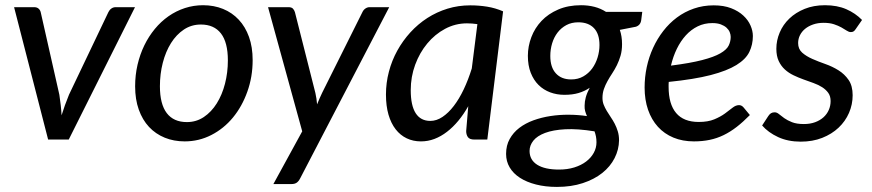

<svg xmlns="http://www.w3.org/2000/svg" viewBox="-20 -535 3344 736"><path d="M34 -507.5H111Q121.5 -507.5 127.8 -502Q134 -496.5 136 -488.5L207.5 -172Q210.5 -151.5 212.8 -132Q215 -112.5 216 -93Q222 -112.5 229 -131.8Q236 -151 244.5 -172L395.5 -488.5Q399.5 -497 406.8 -502.2Q414 -507.5 423.5 -507.5H497.5L243.5 0H164.5Z M696.5 -67Q732.5 -67 761.5 -86.5Q790.5 -106 811 -138.8Q831.5 -171.5 842.5 -214.2Q853.5 -257 853.5 -303.5Q853.5 -372.5 827 -406.8Q800.5 -441 750 -441Q714 -441 685 -421.8Q656 -402.5 635.5 -369.8Q615 -337 604 -294.2Q593 -251.5 593 -204.5Q593 -136 619.2 -101.5Q645.5 -67 696.5 -67ZM688 7Q646.5 7 611.5 -7.2Q576.5 -21.5 551.2 -48.5Q526 -75.5 512 -114.8Q498 -154 498 -204Q498 -247 507.2 -286.8Q516.5 -326.5 533.2 -361Q550 -395.5 573.5 -424Q597 -452.5 626 -472.8Q655 -493 688.5 -504Q722 -515 758.5 -515Q800 -515 835 -500.8Q870 -486.5 895.2 -459.5Q920.5 -432.5 934.5 -393.5Q948.5 -354.5 948.5 -304.5Q948.5 -240.5 928.2 -183.8Q908 -127 873 -84.5Q838 -42 790.2 -17.5Q742.5 7 688 7Z M1130.5 149Q1124.5 160.5 1117 165.5Q1109.5 170.5 1098 170.5H1028L1138.5 -31.5L1007.5 -507.5H1086Q1097.5 -507.5 1102.8 -502Q1108 -496.5 1110.5 -488.5L1189 -178.5Q1191.5 -167.5 1193 -157Q1194.5 -146.5 1195.5 -135Q1200 -146.5 1204.8 -157.2Q1209.5 -168 1215 -179.5L1369.5 -489Q1373.5 -497.5 1381 -502.5Q1388.5 -507.5 1396.5 -507.5H1472Z M1848 0H1799Q1780 0 1773.5 -9.5Q1767 -19 1767 -32.5L1775 -128Q1757.5 -97 1737 -72.2Q1716.5 -47.5 1693.5 -29.8Q1670.5 -12 1645.5 -2.5Q1620.5 7 1593.5 7Q1563.5 7 1539 -4.8Q1514.5 -16.5 1496.8 -39.2Q1479 -62 1469.2 -95.5Q1459.5 -129 1459.5 -172.5Q1459.5 -217.5 1470.8 -260.2Q1482 -303 1503 -341Q1524 -379 1553.2 -411Q1582.5 -443 1618.2 -466Q1654 -489 1695.5 -501.8Q1737 -514.5 1782.5 -514.5Q1815.5 -514.5 1847 -509.5Q1878.5 -504.5 1908.5 -491.5ZM1629.5 -71.5Q1653.5 -71.5 1676.2 -86.8Q1699 -102 1719.5 -128.8Q1740 -155.5 1757.5 -192.2Q1775 -229 1788.5 -272.5L1810 -442.5Q1789.5 -445.5 1770 -445.5Q1725.5 -445.5 1686.2 -424.5Q1647 -403.5 1617.8 -368.2Q1588.5 -333 1571.5 -286.8Q1554.5 -240.5 1554.5 -189.5Q1554.5 -130.5 1573.5 -101Q1592.5 -71.5 1629.5 -71.5Z M2364.5 -366Q2364.5 -341 2358.8 -321.5Q2353 -302 2344.8 -285.2Q2336.5 -268.5 2326.8 -253.8Q2317 -239 2308.8 -224.2Q2300.5 -209.5 2295 -193.8Q2289.5 -178 2289.5 -159.5Q2289.5 -145.5 2294.2 -133.5Q2299 -121.5 2306 -109.8Q2313 -98 2321.2 -86Q2329.5 -74 2336.5 -60.5Q2343.5 -47 2348.2 -31.5Q2353 -16 2353 3Q2352.5 38.5 2336 71Q2319.5 103.5 2288.8 128Q2258 152.5 2214 167Q2170 181.5 2115 181.5Q2070.5 181.5 2034.5 172.2Q1998.5 163 1973 146.5Q1947.5 130 1933.8 106.8Q1920 83.5 1920 55Q1920 22.5 1933.8 -2.2Q1947.5 -27 1970.8 -44.8Q1994 -62.5 2025 -73.8Q2056 -85 2090.2 -90.2Q2124.5 -95.5 2160.5 -95.2Q2196.5 -95 2230 -90Q2226 -99 2223.2 -108.8Q2220.5 -118.5 2221 -130Q2221 -145.5 2225.5 -162Q2230 -178.5 2240.5 -198.5Q2221.5 -185.5 2198 -178.5Q2174.5 -171.5 2143.5 -171.5Q2114.5 -171.5 2089 -181Q2063.5 -190.5 2044.5 -209.2Q2025.5 -228 2014.5 -256Q2003.5 -284 2003.5 -321Q2003.5 -357.5 2016.8 -392.5Q2030 -427.5 2055.8 -454.8Q2081.5 -482 2119.8 -498.5Q2158 -515 2207.5 -515Q2234.5 -515 2258.8 -508.8Q2283 -502.5 2303 -489.5H2442L2438 -458Q2435.5 -438.5 2417.5 -432.5L2356 -420.5Q2364.5 -396 2364.5 -366ZM2169.5 -230.5Q2195.5 -230.5 2215.8 -242Q2236 -253.5 2249.8 -272.2Q2263.5 -291 2270.8 -314.8Q2278 -338.5 2278 -362.5Q2278 -405 2256.8 -427.2Q2235.5 -449.5 2197 -449.5Q2171 -449.5 2151 -438.8Q2131 -428 2117.2 -410Q2103.5 -392 2096.5 -368.8Q2089.5 -345.5 2089.5 -320.5Q2089.5 -277 2110.8 -253.8Q2132 -230.5 2169.5 -230.5ZM2266.5 10.5Q2266.5 -1.5 2264.5 -11.8Q2262.5 -22 2259 -31.5Q2194 -42 2147 -39.5Q2100 -37 2069.5 -25.5Q2039 -14 2024.5 4.2Q2010 22.5 2010 43.5Q2010 78 2039.2 96.5Q2068.5 115 2123 115Q2155 115 2181.5 106.8Q2208 98.5 2226.8 84.2Q2245.5 70 2256 51Q2266.5 32 2266.5 10.5Z M2866 -397Q2866 -364 2852.5 -336Q2839 -308 2803 -285.8Q2767 -263.5 2704.2 -247.2Q2641.5 -231 2543.5 -221Q2543 -216 2543 -211.2Q2543 -206.5 2543 -202Q2543 -136 2571.8 -101.8Q2600.5 -67.5 2658.5 -67.5Q2694 -67.5 2718 -77.5Q2742 -87.5 2758.8 -99.8Q2775.5 -112 2788 -122Q2800.5 -132 2813 -132Q2823 -132 2830.5 -123L2854.5 -94Q2828.5 -67.5 2804 -48.5Q2779.5 -29.5 2753.8 -17Q2728 -4.5 2700.2 1.2Q2672.5 7 2640 7Q2596.5 7 2561.5 -7.5Q2526.5 -22 2502 -49Q2477.5 -76 2464.2 -114.2Q2451 -152.5 2451 -199.5Q2451 -239 2459.2 -277.8Q2467.5 -316.5 2483.5 -351.5Q2499.5 -386.5 2522.5 -416.2Q2545.5 -446 2575 -468Q2604.5 -490 2640 -502.2Q2675.5 -514.5 2716 -514.5Q2754.5 -514.5 2782.8 -503.5Q2811 -492.5 2829.5 -475.2Q2848 -458 2857 -437.2Q2866 -416.5 2866 -397ZM2710.5 -446.5Q2680 -446.5 2654.5 -434Q2629 -421.5 2609 -399.5Q2589 -377.5 2574.5 -347.8Q2560 -318 2552 -283.5Q2626.5 -293 2671.8 -304.8Q2717 -316.5 2741.2 -330.5Q2765.5 -344.5 2773.2 -360.2Q2781 -376 2781 -393.5Q2781 -402.5 2777.2 -411.8Q2773.5 -421 2765 -428.8Q2756.5 -436.5 2743.2 -441.5Q2730 -446.5 2710.5 -446.5Z M3260.5 -424Q3256.5 -417.5 3252.2 -414.8Q3248 -412 3241.5 -412Q3234 -412 3225.8 -417.5Q3217.5 -423 3205.5 -429.8Q3193.5 -436.5 3177 -442Q3160.5 -447.5 3137 -447.5Q3115 -447.5 3097 -441.2Q3079 -435 3066.2 -424.5Q3053.5 -414 3046.5 -400Q3039.5 -386 3039.5 -370Q3039.5 -347 3055 -333.2Q3070.5 -319.5 3093.8 -309.2Q3117 -299 3144 -289.5Q3171 -280 3194.2 -265.5Q3217.5 -251 3233 -228.5Q3248.5 -206 3248.5 -170Q3248.5 -134.5 3234.5 -102.2Q3220.5 -70 3194.5 -45.5Q3168.5 -21 3131.8 -6.5Q3095 8 3049.5 8Q3000.5 8 2962.8 -9.5Q2925 -27 2901.5 -54L2925 -90Q2929.5 -97 2935.2 -100.8Q2941 -104.5 2949.5 -104.5Q2958 -104.5 2966.2 -97.5Q2974.5 -90.5 2986.5 -82Q2998.5 -73.5 3016.2 -66.5Q3034 -59.5 3061.5 -59.5Q3085.5 -59.5 3104.5 -66.5Q3123.5 -73.5 3136.8 -85.5Q3150 -97.5 3157 -113.5Q3164 -129.5 3164 -147.5Q3164 -166.5 3155 -179Q3146 -191.5 3131.5 -200.8Q3117 -210 3098.2 -216.8Q3079.5 -223.5 3060 -230.5Q3040.5 -237.5 3021.8 -246.5Q3003 -255.5 2988.5 -268.8Q2974 -282 2965 -301.2Q2956 -320.5 2956 -348Q2956 -380 2968.8 -410.2Q2981.5 -440.5 3005.8 -463.8Q3030 -487 3064.5 -501Q3099 -515 3142.5 -515Q3189 -515 3224 -499.8Q3259 -484.5 3284.5 -458.5Z"/></svg>

Font: Lato Medium
Style: Italic
Weight: 500
Italic angle: -7°
Designer: Lukasz Dziedzic
Foundry: tyPoland Lukasz Dziedzic
Version: Version 2.006; 2014-01-15